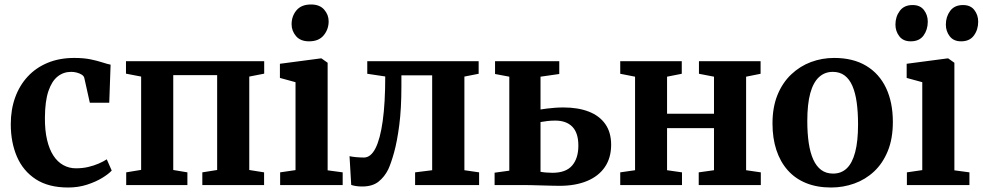

<svg xmlns="http://www.w3.org/2000/svg" viewBox="-20 -824 4376 855"><path d="M283.5 11Q196 11 139.5 -25.8Q83 -62.5 55.5 -126.2Q28 -190 28 -271Q28 -336 47.5 -390Q67 -444 103.8 -483.5Q140.5 -523 192.8 -544.5Q245 -566 310.5 -566Q352 -566 382.8 -559.8Q413.5 -553.5 435.5 -546.2Q457.5 -539 472.5 -536L466.5 -366.5H380L355.5 -476.5Q353.5 -485.5 344 -491.5Q334.5 -497.5 321.8 -500.8Q309 -504 297 -504Q262.5 -504 236.5 -483.2Q210.5 -462.5 195.5 -418Q180.5 -373.5 180 -300.5Q179.5 -244 189.5 -201.5Q199.5 -159 217.8 -131Q236 -103 261.8 -88.8Q287.5 -74.5 318 -74.5Q348 -74.5 373.2 -80.5Q398.5 -86.5 419.2 -95.5Q440 -104.5 455.5 -114.5L477.5 -64.5Q464 -49.5 435.5 -32Q407 -14.5 368 -1.8Q329 11 283.5 11Z M542 0V-56.5L608.5 -67.5V-483L541 -496V-551.5H1156.5V-496L1090 -483V-67L1156 -56.5V0H881V-56.5L947 -67V-489.5H751.5V-67L814.5 -56.5V0Z M1227.5 0V-56.5L1296 -66.5V-458L1226.5 -477V-540L1408.5 -564H1411.5L1439 -544.5V-65.5L1506 -56.5V0ZM1356 -640Q1318 -640 1298.2 -663.2Q1278.5 -686.5 1278.5 -716Q1278.5 -752 1300.2 -778Q1322 -804 1364.5 -804H1365.5Q1403.5 -804 1423.5 -781.2Q1443.5 -758.5 1443.5 -729Q1443.5 -693.5 1421.5 -666.8Q1399.5 -640 1357 -640Z M1592.5 6.5Q1577.5 6.5 1565 4.5Q1552.5 2.5 1544 -0.5L1536.5 -128.5Q1547 -126 1565.8 -124.2Q1584.5 -122.5 1600.5 -122.5Q1631 -122.5 1652 -163.5Q1673 -204.5 1684.2 -284.8Q1695.5 -365 1695.5 -483.5L1615.5 -495.5V-551.5H2111.5V-495.5L2048 -483V-66L2113.5 -56.5V0H1828.5V-56.5L1904.5 -66V-488.5H1767.5V-440Q1767.5 -340 1758 -267Q1748.5 -194 1735 -145.5Q1721.5 -97 1709 -70Q1692.5 -36.5 1665.5 -15Q1638.5 6.5 1592.5 6.5Z M2182.5 0V-55L2248 -64V-482.5L2184.5 -494.5V-551.5H2470.5V-494.5L2387 -482.5V-336.5Q2399 -338.5 2415 -340.5Q2431 -342.5 2450.2 -344Q2469.5 -345.5 2489 -345.5Q2554 -345.5 2601.8 -327Q2649.5 -308.5 2675.5 -271.5Q2701.5 -234.5 2701.5 -179.5Q2701.5 -121.5 2673.8 -80.5Q2646 -39.5 2594.2 -18Q2542.5 3.5 2471.5 3.5Q2461.5 3.5 2440.2 3Q2419 2.5 2393.8 1.8Q2368.5 1 2346 0.5Q2323.5 0 2311 0ZM2440 -54.5Q2500 -54.5 2527.8 -86.8Q2555.5 -119 2555.5 -175.5Q2555.5 -232 2528.8 -259.5Q2502 -287 2452.5 -287Q2435 -287 2417.2 -285Q2399.5 -283 2387 -280.5V-59Q2397 -57 2411.2 -55.8Q2425.5 -54.5 2440 -54.5Z M2742 0V-56.5L2808 -66V-482.5L2742 -495.5V-551.5H3016V-495.5L2950.5 -482.5V-317.5H3159.5V-482.5L3092.5 -495.5V-551.5H3367V-495.5L3302.5 -482.5V-66L3368 -56.5V0H3091.5V-56.5L3159.5 -66V-253.5H2950.5V-66L3017 -56.5V0Z M3420 -274Q3420 -347 3442.5 -401.8Q3465 -456.5 3503.8 -493Q3542.5 -529.5 3591.5 -547.8Q3640.5 -566 3694.5 -566Q3779 -566 3837.2 -531Q3895.5 -496 3925.8 -432Q3956 -368 3956 -281Q3956 -206.5 3933.5 -151.5Q3911 -96.5 3872.5 -60.5Q3834 -24.5 3784.5 -6.8Q3735 11 3681 11Q3618 11 3569.5 -8.8Q3521 -28.5 3487.8 -66Q3454.5 -103.5 3437.2 -156.2Q3420 -209 3420 -274ZM3690 -51Q3726.5 -51 3751 -74.5Q3775.5 -98 3788.2 -146.5Q3801 -195 3801 -270Q3801 -324.5 3795 -367.8Q3789 -411 3775.8 -441.5Q3762.5 -472 3741 -488Q3719.5 -504 3688.5 -504Q3652.5 -504 3627 -480.5Q3601.5 -457 3588.2 -408.8Q3575 -360.5 3575 -285Q3575 -230 3581.5 -186.8Q3588 -143.5 3601.8 -113.2Q3615.5 -83 3637.2 -67Q3659 -51 3690 -51Z M4018.5 0V-56.5L4087 -66.5V-458L4017.5 -477V-540L4199.5 -564H4202.5L4230 -544.5V-65.5L4297 -56.5V0ZM4035 -640Q4002 -640 3984.8 -662.5Q3967.5 -685 3967.5 -714.5Q3967.5 -749.5 3986.8 -775.5Q4006 -801.5 4043.5 -801.5H4044.5Q4077.5 -801.5 4094.5 -779.2Q4111.5 -757 4111.5 -727.5Q4111.5 -692 4092.8 -666Q4074 -640 4036 -640ZM4259.5 -640Q4226.5 -640 4209.2 -662.5Q4192 -685 4192 -714.5Q4192 -749.5 4211.2 -775.5Q4230.5 -801.5 4268 -801.5H4269Q4302 -801.5 4319 -779.2Q4336 -757 4336 -727.5Q4336 -692 4317 -666Q4298 -640 4260.5 -640Z"/></svg>

Font: Merriweather 28pt
Style: Bold
Weight: 700
Version: Version 2.100